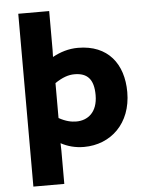

<svg xmlns="http://www.w3.org/2000/svg" viewBox="-60 -754 763 996"><g transform="rotate(-5 322.0 -256.0)"><path d="M233 -18C268 1 308 12 353 12C493 12 601 -89 601 -252C601 -399 522 -503 366 -503C317 -503 273 -489 233 -467L234 -504V-706H73V194H234V20ZM234 -331C273 -357 304 -368 336 -368C403 -368 436 -333 436 -251C436 -160 383 -123 325 -123C299 -123 270 -129 234 -149Z"/></g></svg>

Font: Falling Sky
Style: ExBd
Weight: 400
Designer: Paul D. Hunt
Foundry: Adobe Systems Incorporated
Version: Version 1.02